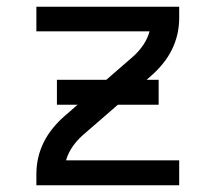

<svg xmlns="http://www.w3.org/2000/svg" viewBox="-20 -550 640 570"><path d="M88 0V-33Q88 -58 93.5 -82Q99 -106 110 -128Q121 -150 136.5 -169Q152 -188 170 -204L375 -382Q392 -397 405 -416Q418 -435 424 -457H88V-530H512V-497Q512 -472 506.5 -448Q501 -424 490 -402Q479 -380 463.5 -361Q448 -342 430 -326L225 -148Q208 -133 195 -114Q182 -95 176 -74H512V0ZM149 -239V-313H451V-239Z"/></svg>

Font: Iosevka Curly Extended
Style: Regular
Weight: 400
Width: 7
Monospace: yes
Designer: Belleve Invis
Foundry: Belleve Invis
Version: Version 11.1.0; ttfautohint (v1.8.3)